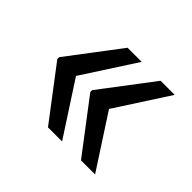

<svg xmlns="http://www.w3.org/2000/svg" viewBox="-97 -599 663 663"><g transform="rotate(45 234.5 -267.5)"><path d="M262.7 -462.4H193.8L49.8 -272.5V-263.2L193.8 -73.7H262.7L136.7 -267.6ZM423.8 -462.4H355L210.9 -272.5V-263.2L355 -73.7H423.8L297.9 -267.6Z"/></g></svg>

Font: Roboto
Style: Regular
Weight: 400
Designer: Google
Version: Version 2.137; 2017